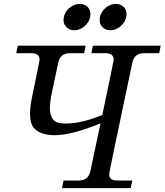

<svg xmlns="http://www.w3.org/2000/svg" viewBox="-20 -967 846 987"><path d="M651.9 0H298.3L306.6 -39.1H385.7Q434.6 -39.1 444.8 -87.9L496.6 -333Q347.7 -272 261.7 -272Q182.6 -272 151.4 -313Q134.3 -335.4 134.3 -381.3Q134.3 -418.9 145.5 -472.2Q183.6 -653.8 183.6 -659.2Q183.6 -693.4 143.1 -693.4H63.5L71.8 -732.4H420.4L412.6 -693.4H338.4Q289.6 -693.4 279.3 -644.5L247.6 -495.1Q236.3 -440.9 236.3 -411.6Q236.3 -378.4 250.7 -355.2Q265.1 -332 317.9 -332Q398.9 -332 505.9 -376Q564.5 -653.8 564.5 -659.2Q564.5 -693.4 523.9 -693.4H449.7L457.5 -732.4H806.2L798.3 -693.4H719.2Q670.4 -693.4 660.2 -644.5Q541 -80.1 541 -71.8Q541 -39.1 581.1 -39.1H660.2ZM546.9 -811.5Q519 -811.5 503.4 -831.5Q492.2 -845.2 492.2 -864.7Q492.2 -872.1 493.7 -879.4Q500 -908.2 523.7 -927.5Q547.4 -946.8 575.7 -946.8Q603.5 -946.8 619.6 -927.2Q630.4 -914.6 630.4 -893.6Q630.4 -886.7 628.9 -879.4Q623 -851.1 599.1 -831.3Q575.2 -811.5 546.9 -811.5ZM361.3 -811.5Q333.5 -811.5 317.9 -831.5Q306.6 -845.2 306.6 -864.7Q306.6 -872.1 308.1 -879.4Q314.5 -908.2 338.1 -927.5Q361.8 -946.8 390.1 -946.8Q418 -946.8 434.1 -927.2Q444.8 -914.6 444.8 -893.6Q444.8 -886.7 443.4 -879.4Q437.5 -851.1 413.6 -831.3Q389.6 -811.5 361.3 -811.5Z"/></svg>

Font: Munson
Style: Italic
Weight: 400
Italic angle: -12°
Designer: Paul James MIller
Foundry: High-Logic / Made with FontCreator
Version: Version 2.10;May 5, 2019;FontCreator 11.5.0.2430 64-bit